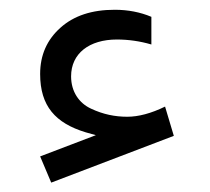

<svg xmlns="http://www.w3.org/2000/svg" viewBox="-20 -382 434 397"><path d="M217.3 -361.8C169.9 -361.8 132.8 -349.6 105 -324.7C77.1 -299.8 63 -268.1 63 -229C63 -162.6 94.7 -127.4 157.2 -108.4L178.2 -102.5L63 -58.6L85.9 -4.4L339.4 -101.1L321.3 -161.6C292.5 -147.5 266.1 -140.6 243.2 -140.6C217.8 -140.6 193.4 -145.5 168.5 -157.2C143.6 -168.5 127 -192.4 127 -224.1C127 -271.5 164.6 -300.3 221.7 -300.3C245.6 -300.3 269.5 -296.9 293 -290V-347.2C270 -356.9 244.6 -361.8 217.3 -361.8Z"/></svg>

Font: Shabnam Light
Style: Regular
Weight: 300
Foundry: DejaVu fonts team - Redesigned by Saber Rastikerdar - Based on Vazir font
Version: Version 5.0.1